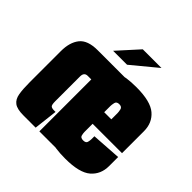

<svg xmlns="http://www.w3.org/2000/svg" viewBox="-165 -767 915 915"><g transform="rotate(45 292.0 -310.0)"><path d="M113 0Q71 0 52 -14Q33 -28 28 -57.5Q23 -87 23 -133V-343Q23 -402 50 -436Q77 -470 144 -470H371V0H221V-350H197Q173 -350 173 -322V-155Q173 -130 179.5 -125Q186 -120 199 -120H210L196 0ZM400 5Q327 5 289.5 -11Q252 -27 238.5 -55.5Q225 -84 225 -120V-351Q225 -388 238.5 -416Q252 -444 289.5 -460Q327 -476 400 -476Q495 -476 534 -442.5Q573 -409 573 -353V-205H375V-150Q375 -141 378 -129Q381 -117 399 -117Q417 -117 420 -129Q423 -141 423 -150V-169L573 -179V-118Q573 -62 534 -28.5Q495 5 400 5ZM375 -325V-283H423V-325Q423 -333 420 -347Q417 -361 399 -361Q381 -361 378 -347Q375 -333 375 -325ZM198 -520 293 -625H419L292 -520Z"/></g></svg>

Font: Smooch Sans Black
Style: Regular
Weight: 900
Designer: Robert E. Leuschke
Foundry: Robert E. Leuschke
Version: Version 1.010; ttfautohint (v1.8.3)